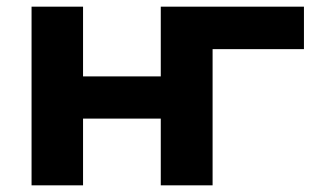

<svg xmlns="http://www.w3.org/2000/svg" viewBox="-20 -558 943 578"><path d="M75 0V-538H230V-328H464V-538H620V0H464V-201H230V0ZM464 0V-538H895V-410H584L619 -444V0Z"/></svg>

Font: MOST Montserrat
Style: Bold
Weight: 700
Designer: Julieta Ulanovsky
Foundry: Julieta Ulanovsky
Version: Version 8.000;March 11, 2024;FontCreator 15.0.0.2926 64-bit